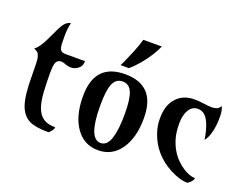

<svg xmlns="http://www.w3.org/2000/svg" viewBox="-115 -977 1561 1218"><g transform="rotate(20 665.5 -368.5)"><path d="M197.3 -688.5Q187 -650.9 187 -598.4Q187 -545.9 189.2 -531.2Q191.4 -516.6 196.3 -507.8Q205.6 -493.2 232.4 -493.2H363.3Q363.3 -465.8 350.1 -451.2Q326.2 -424.8 291.5 -424.8Q274.4 -424.8 261.2 -429.7Q237.3 -439.5 224.1 -439.5Q210.9 -439.5 202.6 -434.3Q194.3 -429.2 189.5 -419.4Q180.7 -401.9 180.7 -342.8Q180.7 -283.7 184.3 -221.7Q188 -159.7 202.6 -117.9Q217.3 -76.2 247.1 -55.2Q276.9 -34.2 329.1 -34.2Q329.1 -19 308.6 2Q303.2 7.8 299.3 9.8Q212.9 9.8 169.9 -10.7Q120.6 -35.2 99.6 -97.7Q78.6 -161.1 78.6 -285.6Q78.6 -394.5 72.8 -414.3Q66.9 -434.1 62 -440.4Q56.2 -447.8 33.7 -458.5Q64 -481.4 93.8 -543.9L118.2 -595.2Q144 -653.8 162.4 -671.1Q180.7 -688.5 197.3 -688.5Z M550.3 -262.2Q550.3 -39.1 632.8 -39.1Q676.8 -39.1 696 -98.6Q715.3 -158.2 715.3 -262.2Q715.3 -366.2 696 -410.2Q676.8 -454.1 632.8 -454.1Q588.9 -454.1 569.6 -410.2Q550.3 -366.2 550.3 -262.2ZM838.4 -280.8Q838.4 -146 781.7 -67.4Q726.6 9.8 632.8 9.8Q539.1 9.8 483.9 -67.4Q427.2 -146 427.2 -280.8Q427.2 -502.9 632.8 -502.9Q838.4 -502.9 838.4 -280.8ZM789.6 -747.1Q746.6 -653.3 668.5 -573.2Q649.9 -554.2 639.6 -546.9H584Q589.8 -557.1 598.1 -575.2Q639.6 -668.9 652.1 -706.5Q664.6 -744.1 664.6 -747.1Z M1276.4 -522.5Q1288.6 -493.2 1288.6 -458.3Q1288.6 -423.3 1286.1 -400.4Q1283.7 -377.4 1278.8 -356Q1268.6 -310.5 1247.1 -283.2Q1225.6 -416 1177.2 -444.3Q1160.2 -454.1 1140.4 -454.1Q1120.6 -454.1 1106 -444.8Q1091.3 -435.5 1081.1 -418Q1060.1 -382.8 1060.1 -326.9Q1060.1 -271 1071.3 -230.7Q1082.5 -190.4 1100.8 -158.4Q1119.1 -126.5 1142.3 -103.3Q1165.5 -80.1 1189 -64.5Q1236.3 -34.2 1272.9 -34.2Q1271 -21.5 1260.3 -9.3Q1249.5 2.9 1236.8 9.8Q1185.1 9.8 1118.2 -25.4Q993.7 -91.3 950.2 -217.8Q934.1 -264.2 934.1 -312.7Q934.1 -361.3 945.3 -394.8Q956.5 -428.2 978 -452.1Q1022 -502.9 1100.1 -502.9Q1126.5 -502.9 1151.4 -499.5Q1198.2 -493.2 1217 -493.2Q1235.8 -493.2 1250.5 -498.3Q1265.1 -503.4 1276.4 -522.5Z"/></g></svg>

Font: Amarante
Style: Regular
Weight: 400
Designer: Karolina Lach
Foundry: Sorkin Type Co.
Version: Version 1.001